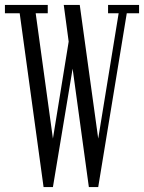

<svg xmlns="http://www.w3.org/2000/svg" viewBox="-41 -760 585 780"><path d="M136 0 39 -706H-21V-740H153V-706H104L174 -197L238 -591L218 -740H283L358 -197L441 -706H398V-740H524V-706H474L358 0H320L254 -481L174 0Z"/></svg>

Font: Xanh Mono
Style: Regular
Weight: 400
Monospace: yes
Designer: Lam Bao, Duy Dao
Foundry: Yellow Type Foundry
Version: Version 3.101; ttfautohint (v1.8.3)